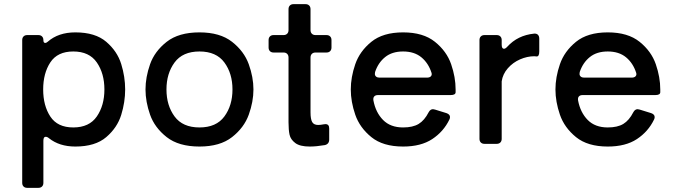

<svg xmlns="http://www.w3.org/2000/svg" viewBox="-20 -693 3243 925"><path d="M583 -262Q583 -201 564 -139.5Q545 -78 492 -32.5Q439 13 343 13Q266 13 216 -27Q208 -34 200 -34Q189 -34 189 -15V188Q189 199 182.5 205.5Q176 212 165 212H111Q100 212 93.5 205.5Q87 199 87 188V-500Q87 -511 93.5 -517.5Q100 -524 111 -524H165Q176 -524 182.5 -517.5Q189 -511 189 -500Q189 -486 198 -486Q203 -486 210 -492Q261 -537 343 -537Q439 -537 492 -491.5Q545 -446 564 -384.5Q583 -323 583 -262ZM483 -262Q483 -339 446.5 -392Q410 -445 333 -445Q257 -445 222.5 -392.5Q188 -340 188 -262Q188 -184 222.5 -131.5Q257 -79 333 -79Q410 -79 446.5 -132Q483 -185 483 -262Z M681 -262Q681 -321 703 -383.5Q725 -446 783 -491.5Q841 -537 941 -537Q1040 -537 1098 -491.5Q1156 -446 1178.5 -383.5Q1201 -321 1201 -262Q1201 -203 1178.5 -140.5Q1156 -78 1098 -32.5Q1040 13 941 13Q841 13 783 -32.5Q725 -78 703 -140.5Q681 -203 681 -262ZM1100 -262Q1100 -339 1061 -392Q1022 -445 941 -445Q860 -445 821 -392Q782 -339 782 -262Q782 -185 821 -132Q860 -79 941 -79Q1022 -79 1061 -132Q1100 -185 1100 -262Z M1577 -500V-464Q1577 -453 1570.5 -446.5Q1564 -440 1553 -440H1500Q1489 -440 1482.5 -433.5Q1476 -427 1476 -416V-152Q1476 -119 1484 -105Q1492 -91 1513 -91Q1524 -91 1539 -94Q1542 -95 1548 -95Q1566 -95 1566 -74V-21Q1566 1 1545 6Q1504 13 1472 13Q1425 13 1402.5 -4Q1380 -21 1375 -44Q1370 -67 1370 -104V-416Q1370 -427 1363.5 -433.5Q1357 -440 1346 -440H1298Q1287 -440 1280.5 -446.5Q1274 -453 1274 -464V-500Q1274 -511 1280.5 -517.5Q1287 -524 1298 -524H1346Q1357 -524 1363.5 -530.5Q1370 -537 1370 -548V-649Q1370 -660 1376.5 -666.5Q1383 -673 1394 -673H1452Q1463 -673 1469.5 -666.5Q1476 -660 1476 -649V-548Q1476 -537 1482.5 -530.5Q1489 -524 1500 -524H1553Q1564 -524 1570.5 -517.5Q1577 -511 1577 -500Z M2151 -235H1801Q1789 -235 1783 -228.5Q1777 -222 1779 -209Q1790 -151 1825.5 -115Q1861 -79 1922 -79Q1969 -79 1997 -96Q2025 -113 2045 -152Q2053 -167 2066 -167Q2068 -167 2076 -165L2131 -148Q2148 -142 2148 -129Q2148 -123 2145 -117Q2117 -59 2062.5 -23Q2008 13 1922 13Q1825 13 1769 -32.5Q1713 -78 1691.5 -140.5Q1670 -203 1670 -262Q1670 -321 1691.5 -383.5Q1713 -446 1769 -491.5Q1825 -537 1922 -537Q2019 -537 2075.5 -491.5Q2132 -446 2153.5 -383.5Q2175 -321 2175 -262V-249Q2175 -235 2151 -235ZM1787 -346Q1786 -343 1786 -337Q1786 -329 1792 -324Q1798 -319 1808 -319H2037Q2050 -319 2056 -325.5Q2062 -332 2059 -342Q2044 -389 2010 -417Q1976 -445 1922 -445Q1869 -445 1835.5 -418Q1802 -391 1787 -346Z M2397 -500V-478Q2397 -458 2408 -458Q2415 -458 2424 -468Q2474 -523 2553 -531Q2565 -532 2571.5 -525.5Q2578 -519 2578 -507V-445Q2578 -421 2566 -421Q2562 -422 2554 -422Q2520 -422 2485.5 -407Q2451 -392 2426.5 -364Q2402 -336 2397 -301V-24Q2397 -13 2390.5 -6.5Q2384 0 2373 0H2314Q2303 0 2296.5 -6.5Q2290 -13 2290 -24V-500Q2290 -511 2296.5 -517.5Q2303 -524 2314 -524H2373Q2384 -524 2390.5 -517.5Q2397 -511 2397 -500Z M3137 -235H2787Q2775 -235 2769 -228.5Q2763 -222 2765 -209Q2776 -151 2811.5 -115Q2847 -79 2908 -79Q2955 -79 2983 -96Q3011 -113 3031 -152Q3039 -167 3052 -167Q3054 -167 3062 -165L3117 -148Q3134 -142 3134 -129Q3134 -123 3131 -117Q3103 -59 3048.5 -23Q2994 13 2908 13Q2811 13 2755 -32.5Q2699 -78 2677.5 -140.5Q2656 -203 2656 -262Q2656 -321 2677.5 -383.5Q2699 -446 2755 -491.5Q2811 -537 2908 -537Q3005 -537 3061.5 -491.5Q3118 -446 3139.5 -383.5Q3161 -321 3161 -262V-249Q3161 -235 3137 -235ZM2773 -346Q2772 -343 2772 -337Q2772 -329 2778 -324Q2784 -319 2794 -319H3023Q3036 -319 3042 -325.5Q3048 -332 3045 -342Q3030 -389 2996 -417Q2962 -445 2908 -445Q2855 -445 2821.5 -418Q2788 -391 2773 -346Z"/></svg>

Font: Shippori Gothic B2 Bold
Style: Regular
Weight: 700
Designer: FONTDASU
Foundry: FONTDASU / Google Inc. / but / Adobe
Version: Version 1.130